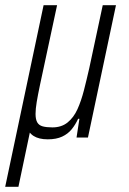

<svg xmlns="http://www.w3.org/2000/svg" viewBox="-60 -530 497 740"><path d="M-40 190 108 -510H160L94 -202Q86 -164 81.5 -137Q77 -110 77 -91Q77 -70 83.5 -58.5Q90 -47 104.5 -43Q119 -39 142 -39Q177 -39 200.5 -58Q224 -77 238.5 -109Q253 -141 263.5 -182Q274 -223 284 -267L336 -510H387L279 0H235L246 -72H241Q231 -50 216.5 -32Q202 -14 179.5 -3.5Q157 7 124 7Q90 7 69.5 -6Q49 -19 42 -46L64 -62L11 190Z"/></svg>

Font: Saira Condensed
Style: Italic
Weight: 400
Width: 3
Italic angle: -12°
Designer: Hector Gatti with collaboration of the Omnibus-Type team
Foundry: Omnibus-Type
Version: Version 1.100